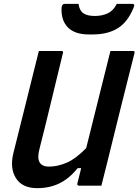

<svg xmlns="http://www.w3.org/2000/svg" viewBox="-20 -965 720 998"><path d="M174 13Q95 13 62.5 -39.5Q30 -92 50 -171Q75 -269 102 -379Q129 -489 157 -600Q163 -625 169.5 -650Q176 -675 182 -700H299Q311 -700 307 -689Q276 -562 245 -433Q214 -304 185 -190Q161 -99 235 -99Q279 -99 326 -119Q373 -139 428 -195Q459 -322 491 -448Q523 -574 554 -700H671Q683 -700 679 -689Q642 -544 606 -398.5Q570 -253 534 -107Q527 -79 520 -51.5Q513 -24 507 0H390Q385 0 383 -3.5Q381 -7 382 -11Q392 -49 402 -91H384Q339 -36 288 -11.5Q237 13 174 13ZM587 -945H665Q675 -945 677 -940.5Q679 -936 674 -924Q643 -849 591 -817.5Q539 -786 463 -786H441Q369 -786 333 -822.5Q297 -859 300 -924Q301 -945 318 -945H388Q393 -910 413.5 -896Q434 -882 473 -882Q511 -882 540.5 -896Q570 -910 587 -945Z"/></svg>

Font: Recursive Sn Lnr St SmB
Style: Italic
Weight: 600
Italic angle: -15°
Version: Version 1.079;hotconv 1.0.112;makeotfexe 2.5.65598; ttfautoh